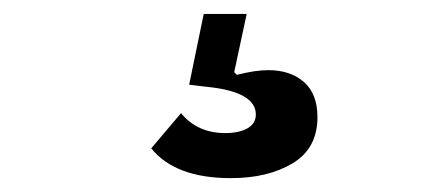

<svg xmlns="http://www.w3.org/2000/svg" viewBox="-20 -47 640 277"><path d="M313 210Q232.9 210 198.2 167L241.2 116.2Q264.6 145 305.2 145Q324.7 145 336.9 138.2Q349.1 131.3 349.1 118.2Q349.1 85 276.9 78.1L252.9 75.2L273.9 -26.9H335.9L317.9 57.1L321.8 61Q348.1 54.2 367.2 54.2Q398.9 54.2 418.5 71.3Q438 88.4 438 122.1Q438 167 402.3 188.5Q366.7 210 313 210Z"/></svg>

Font: Anuphan SemiBold
Style: Bold
Weight: 600
Designer: Mike Abbink, Paul van der Laan, Pieter van Rosmalen, Mint Tantisuwanna
Foundry: Bold Monday; Cadson Demak
Version: Version 3.002;hotconv 1.0.109;makeotfexe 2.5.65596